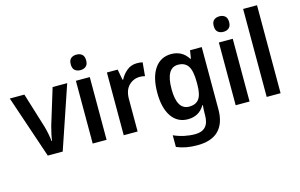

<svg xmlns="http://www.w3.org/2000/svg" viewBox="-115 -1112 2499 1602"><g transform="rotate(-15 1134.5 -311.0)"><path d="M184 -51 1 -593H127L221 -288Q230 -256 236.5 -222.5Q243 -189 246 -160H250Q253 -185 260 -217.5Q267 -250 276 -283L371 -593H497L313 -51Z M633 -803Q662 -803 680.5 -787Q699 -771 699 -736Q699 -701 680.5 -685Q662 -669 633 -669Q603 -669 584.5 -685Q566 -701 566 -736Q566 -772 584.5 -787.5Q603 -803 633 -803ZM692 -593V-51H572V-593Z M1100 -603Q1111 -603 1124.5 -602Q1138 -601 1150 -598L1139 -481Q1130 -484 1117.5 -485.5Q1105 -487 1096 -487Q1039 -487 999.5 -447Q960 -407 960 -331V-51H840V-593H933L950 -501H956Q977 -543 1014 -573Q1051 -603 1100 -603Z M1397 -603Q1442 -603 1478.5 -584Q1515 -565 1542 -523H1547L1558 -593H1659V-55Q1659 64 1598 126.5Q1537 189 1413 189Q1362 189 1318.5 181Q1275 173 1235 156V55Q1279 75 1326 85Q1373 95 1419 95Q1478 95 1508.5 62.5Q1539 30 1539 -38V-51Q1539 -68 1540 -88Q1541 -108 1543 -123H1539Q1512 -79 1475.5 -60Q1439 -41 1394 -41Q1303 -41 1252.5 -115Q1202 -189 1202 -320Q1202 -454 1253.5 -528.5Q1305 -603 1397 -603ZM1429 -502Q1325 -502 1325 -319Q1325 -140 1431 -140Q1488 -140 1515.5 -177Q1543 -214 1543 -301V-322Q1543 -419 1515.5 -460.5Q1488 -502 1429 -502Z M1868 -803Q1897 -803 1915.5 -787Q1934 -771 1934 -736Q1934 -701 1915.5 -685Q1897 -669 1868 -669Q1838 -669 1819.5 -685Q1801 -701 1801 -736Q1801 -772 1819.5 -787.5Q1838 -803 1868 -803ZM1927 -593V-51H1807V-593Z M2195 -51H2075V-811H2195Z"/></g></svg>

Font: Noto Sans Tamil UI SemiCondensed SemiBold
Style: Regular
Weight: 600
Width: 4
Designer: Jelle Bosma - Monotype Design Team
Foundry: Monotype Imaging Inc.
Version: Version 2.004; ttfautohint (v1.8.4.7-5d5b)